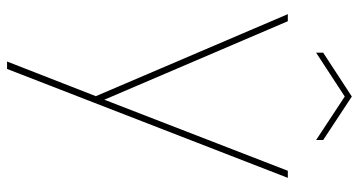

<svg xmlns="http://www.w3.org/2000/svg" viewBox="-256 -505 1015 543"><g transform="rotate(90 251.5 -233.5)"><path d="M262 -21 463 -540H483L175 254H154L252 3L20 -540H40ZM376 -640V-620L253 -701L129 -620V-640L253 -721Z"/></g></svg>

Font: Poppins Variable
Style: Regular
Weight: 100
Designer: Jonny Pinhorn
Foundry: Indian Type Foundry
Version: Version 6.000